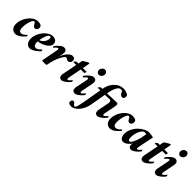

<svg xmlns="http://www.w3.org/2000/svg" viewBox="220 -1924 3391 3391"><g transform="rotate(45 1915.5 -229.0)"><path d="M259.8 -438.5Q287.1 -438.5 311 -431.9Q335 -425.3 345.7 -417Q360.4 -395 360.4 -368.2Q360.4 -345.7 343.8 -327.1Q327.1 -308.6 305.7 -308.6Q274.9 -308.6 255.9 -344.7Q255.4 -345.7 252.9 -350.6Q250.5 -355.5 249.3 -357.2Q248 -358.9 245.6 -363.5Q243.2 -368.2 241.5 -370.4Q239.7 -372.6 236.8 -376.2Q233.9 -379.9 231.4 -381.8Q229 -383.8 226.1 -385.7Q223.1 -387.7 219.7 -388.7Q216.3 -389.6 212.9 -389.6Q195.3 -389.6 177.7 -355.5Q160.2 -321.3 148.9 -268.8Q137.7 -216.3 137.7 -166Q137.7 -117.7 152.8 -96.4Q168 -75.2 198.2 -75.2Q204.6 -75.2 211.7 -76.9Q218.8 -78.6 225.1 -81.3Q231.4 -84 238.3 -87.9Q245.1 -91.8 250.7 -95.9Q256.3 -100.1 262.5 -104.7Q268.6 -109.4 272.9 -113.8Q277.3 -118.2 281.7 -122.1Q286.1 -126 289.1 -128.9Q292 -131.8 293.9 -134.3L295.9 -136.7Q301.3 -136.7 304.9 -127.2Q308.6 -117.7 308.6 -111.3Q301.8 -101.1 284.7 -83.3Q267.6 -65.4 243.2 -44.7Q218.8 -23.9 188.2 -9Q157.7 5.9 131.8 5.9Q84.5 5.9 49.6 -28.8Q14.6 -63.5 14.6 -127.9Q14.6 -202.1 51.3 -274.9Q87.9 -347.7 145.3 -393.1Q202.6 -438.5 259.8 -438.5Z M629.9 -438.5Q649.9 -438.5 668 -433.8Q686 -429.2 702.4 -419.4Q718.8 -409.7 728.5 -391.4Q738.3 -373 738.3 -348.6Q738.3 -313.5 710.9 -281Q683.6 -248.5 645 -228Q606.4 -207.5 568.8 -195.6Q531.2 -183.6 506.8 -183.6Q504.9 -177.7 504.9 -159.2Q504.9 -144 507.6 -130.6Q510.3 -117.2 516.4 -104Q522.5 -90.8 534.7 -83Q546.9 -75.2 564.5 -75.2Q571.3 -75.2 579.1 -77.1Q586.9 -79.1 594.2 -82.8Q601.6 -86.4 608.9 -90.8Q616.2 -95.2 622.8 -100.6Q629.4 -106 635.3 -110.8Q641.1 -115.7 646.2 -120.8Q651.4 -126 654.3 -129.4Q657.2 -132.8 660.2 -135.7L663.1 -138.7Q668.9 -138.7 673.3 -127.2Q677.7 -115.7 677.7 -109.4Q672.4 -100.6 652.1 -82Q631.8 -63.5 605.5 -43.7Q579.1 -23.9 548.3 -9Q517.6 5.9 496.1 5.9Q443.8 5.9 413.8 -31.7Q383.8 -69.3 383.8 -136.7Q383.8 -189.5 406.5 -244.6Q429.2 -299.8 464.4 -342Q499.5 -384.3 544.2 -411.4Q588.9 -438.5 629.9 -438.5ZM509.8 -220.7Q523.9 -220.7 543.2 -233.2Q562.5 -245.6 580.1 -265.1Q597.7 -284.7 609.9 -311.5Q622.1 -338.4 622.1 -364.3Q622.1 -402.3 596.7 -402.3Q580.1 -402.3 564.2 -381.3Q548.3 -360.4 537.4 -330.1Q526.4 -299.8 519 -270.5Q511.7 -241.2 509.8 -220.7Z M1119.1 -438.5Q1138.7 -438.5 1148.7 -435.8Q1158.7 -433.1 1172.9 -425.8Q1188.5 -406.2 1188.5 -382.8Q1188.5 -350.1 1171.1 -331.3Q1153.8 -312.5 1131.8 -312.5Q1123 -312.5 1115.5 -315.2Q1107.9 -317.9 1098.1 -323.7Q1088.4 -329.6 1086.9 -330.1Q1085 -331.1 1081.1 -333.3Q1077.1 -335.4 1075.7 -335.9Q1074.2 -336.4 1070.3 -337.2Q1066.4 -337.9 1060.5 -337.9Q1046.4 -337.9 1021 -302.2Q995.6 -266.6 969.7 -207Q943.8 -147.5 930.7 -88.9L911.1 0Q891.6 5.9 856.4 5.9Q822.3 5.9 798.8 0L856.4 -301.8Q861.3 -321.3 861.3 -334Q861.3 -341.3 857.4 -347.9Q853.5 -354.5 846.7 -354.5Q833 -354.5 807.4 -329.1Q781.7 -303.7 777.3 -294.9Q772.9 -294.9 768.3 -305.2Q763.7 -315.4 763.7 -321.3Q779.8 -351.6 829.8 -395Q879.9 -438.5 915 -438.5Q944.8 -438.5 962.6 -420.4Q980.5 -402.3 980.5 -369.1Q980.5 -354.5 971.7 -310.5Q970.7 -305.2 967.3 -289.6Q963.9 -273.9 960.9 -260.7Q958 -247.6 958 -248Q969.7 -292 998 -336.7Q1026.4 -381.3 1059.8 -409.9Q1093.3 -438.5 1119.1 -438.5Z M1290 -414.1 1304.7 -492.2Q1312 -502 1358.9 -529.3Q1405.8 -556.6 1412.1 -556.6Q1420.9 -556.6 1428.7 -550.8L1403.3 -414.1H1489.3Q1493.2 -414.1 1493.2 -402.3Q1493.2 -384.8 1483.4 -369.1H1394.5L1347.7 -128.9Q1343.8 -105.5 1343.8 -96.7Q1343.8 -88.9 1347.2 -82.5Q1350.6 -76.2 1357.4 -76.2Q1371.1 -76.2 1396.7 -101.6Q1422.4 -127 1426.8 -135.7Q1431.2 -135.7 1435.8 -125.5Q1440.4 -115.2 1440.4 -109.4Q1431.2 -92.3 1405.3 -65.4Q1379.4 -38.6 1344.5 -15.4Q1309.6 7.8 1285.2 7.8Q1258.8 7.8 1241.2 -9.3Q1223.6 -26.4 1223.6 -61.5Q1223.6 -82 1232.4 -120.1L1281.2 -369.1H1209Q1207 -369.1 1207 -372.1Q1207 -380.9 1222.9 -397.5Q1238.8 -414.1 1253.9 -414.1Z M1598.6 -301.8Q1603.5 -321.3 1603.5 -334Q1603.5 -341.3 1599.6 -347.9Q1595.7 -354.5 1588.9 -354.5Q1575.2 -354.5 1549.6 -329.1Q1523.9 -303.7 1519.5 -294.9Q1515.1 -294.9 1510.5 -305.2Q1505.9 -315.4 1505.9 -321.3Q1522 -351.6 1572 -395Q1622.1 -438.5 1657.2 -438.5Q1687 -438.5 1704.8 -420.4Q1722.7 -402.3 1722.7 -369.1Q1722.7 -354.5 1713.9 -310.5L1677.7 -128.9Q1673.8 -113.3 1673.8 -96.7Q1673.8 -88.9 1677.2 -82.5Q1680.7 -76.2 1687.5 -76.2Q1701.2 -76.2 1726.8 -101.6Q1752.4 -127 1756.8 -135.7Q1761.2 -135.7 1765.9 -125.5Q1770.5 -115.2 1770.5 -109.4Q1761.2 -92.3 1735.4 -65.4Q1709.5 -38.6 1674.6 -15.4Q1639.6 7.8 1615.2 7.8Q1588.9 7.8 1571.3 -9.3Q1553.7 -26.4 1553.7 -61.5Q1553.7 -85 1562.5 -120.1ZM1703.1 -670.9Q1728 -670.9 1743.9 -653.6Q1759.8 -636.2 1759.8 -610.4Q1759.8 -577.6 1736.8 -552.5Q1713.9 -527.3 1683.6 -527.3Q1659.2 -527.3 1643.1 -545.2Q1627 -563 1627 -588.9Q1627 -621.1 1649.7 -646Q1672.4 -670.9 1703.1 -670.9Z M2264.6 -408.2Q2268.1 -408.2 2278.1 -397.9Q2288.1 -387.7 2288.1 -381.8Q2288.1 -365.2 2280.8 -323.5Q2273.4 -281.7 2259.3 -213.1Q2245.1 -144.5 2242.2 -128.9Q2238.3 -113.3 2238.3 -96.7Q2238.3 -88.9 2241.7 -82.5Q2245.1 -76.2 2252 -76.2Q2265.6 -76.2 2291.3 -101.6Q2316.9 -127 2321.3 -135.7Q2325.7 -135.7 2330.3 -125.5Q2335 -115.2 2335 -109.4Q2325.7 -92.3 2299.8 -65.4Q2273.9 -38.6 2239 -15.4Q2204.1 7.8 2179.7 7.8Q2153.3 7.8 2135.7 -9.3Q2118.2 -26.4 2118.2 -61.5Q2118.2 -85 2127 -120.1L2157.2 -272.5Q2157.2 -273.9 2159.4 -285.2Q2161.6 -296.4 2161.9 -301.8Q2162.1 -307.1 2162.6 -317.6Q2163.1 -328.1 2160.6 -334Q2158.2 -339.8 2153.8 -346.4Q2149.4 -353 2140.9 -356Q2132.3 -358.9 2120.1 -358.4L2011.7 -353.5Q1984.4 -179.7 1960.9 -56.6Q1949.7 1 1924.6 52.5Q1899.4 104 1868.7 138.4Q1837.9 172.9 1804.2 192.9Q1770.5 212.9 1741.2 212.9Q1718.3 212.9 1698.2 207.5Q1678.2 202.1 1668.9 195.3Q1660.2 181.2 1660.2 163.1Q1660.2 144 1670.7 129.6Q1681.2 115.2 1697.3 115.2Q1721.2 115.2 1738.3 138.7Q1738.8 139.2 1741.2 142.8Q1743.7 146.5 1744.4 147.5Q1745.1 148.4 1747.6 151.9Q1750 155.3 1751.2 156.2Q1752.4 157.2 1754.9 159.7Q1757.3 162.1 1759.3 163.1Q1761.2 164.1 1763.7 165.5Q1766.1 167 1768.8 167.5Q1771.5 168 1774.4 168Q1796.4 168 1807.1 137Q1817.9 106 1835 15.1Q1842.8 -27.8 1847.7 -52.7L1899.4 -353.5H1835.9Q1834 -353.5 1834 -356.4Q1834 -365.2 1849.9 -381.8Q1865.7 -398.4 1880.9 -398.4H1907.2Q1926.8 -518.1 1999.8 -592Q2072.8 -666 2169.9 -667Q2198.2 -667 2226.8 -658.7Q2255.4 -650.4 2268.8 -643.3Q2282.2 -636.2 2291 -629.9Q2299.8 -615.7 2299.8 -597.7Q2299.8 -547.9 2271.5 -540Q2253.9 -534.7 2235.1 -542.7Q2216.3 -550.8 2207 -563.5Q2200.2 -573.2 2194.1 -586.9Q2188 -600.6 2184.6 -607.2Q2181.2 -613.8 2170.9 -618.9Q2160.6 -624 2143.6 -624Q2103 -624 2071 -564.7Q2039.1 -505.4 2020.5 -398.4Q2066.4 -399.4 2141.4 -403.8Q2216.3 -408.2 2264.6 -408.2Z M2622.1 -438.5Q2649.4 -438.5 2673.3 -431.9Q2697.3 -425.3 2708 -417Q2722.7 -395 2722.7 -368.2Q2722.7 -345.7 2706.1 -327.1Q2689.5 -308.6 2668 -308.6Q2637.2 -308.6 2618.2 -344.7Q2617.7 -345.7 2615.2 -350.6Q2612.8 -355.5 2611.6 -357.2Q2610.4 -358.9 2607.9 -363.5Q2605.5 -368.2 2603.8 -370.4Q2602.1 -372.6 2599.1 -376.2Q2596.2 -379.9 2593.8 -381.8Q2591.3 -383.8 2588.4 -385.7Q2585.4 -387.7 2582 -388.7Q2578.6 -389.6 2575.2 -389.6Q2557.6 -389.6 2540 -355.5Q2522.5 -321.3 2511.2 -268.8Q2500 -216.3 2500 -166Q2500 -117.7 2515.1 -96.4Q2530.3 -75.2 2560.5 -75.2Q2566.9 -75.2 2574 -76.9Q2581.1 -78.6 2587.4 -81.3Q2593.8 -84 2600.6 -87.9Q2607.4 -91.8 2613 -95.9Q2618.7 -100.1 2624.8 -104.7Q2630.9 -109.4 2635.3 -113.8Q2639.6 -118.2 2644 -122.1Q2648.4 -126 2651.4 -128.9Q2654.3 -131.8 2656.2 -134.3L2658.2 -136.7Q2663.6 -136.7 2667.2 -127.2Q2670.9 -117.7 2670.9 -111.3Q2664.1 -101.1 2647 -83.3Q2629.9 -65.4 2605.5 -44.7Q2581.1 -23.9 2550.5 -9Q2520 5.9 2494.1 5.9Q2446.8 5.9 2411.9 -28.8Q2377 -63.5 2377 -127.9Q2377 -202.1 2413.6 -274.9Q2450.2 -347.7 2507.6 -393.1Q2564.9 -438.5 2622.1 -438.5Z M3041 -438.5Q3065.4 -438.5 3096.9 -432.6Q3128.4 -426.8 3145.5 -420.9L3085 -128.9Q3081.1 -113.3 3081.1 -96.7Q3081.1 -88.9 3084.5 -82.5Q3087.9 -76.2 3094.7 -76.2Q3108.4 -76.2 3134 -101.6Q3159.7 -127 3164.1 -135.7Q3168.5 -135.7 3173.1 -125.5Q3177.7 -115.2 3177.7 -109.4Q3168.5 -92.3 3142.6 -65.4Q3116.7 -38.6 3081.8 -15.4Q3046.9 7.8 3022.5 7.8Q2995.6 7.8 2978.8 -8.8Q2961.9 -25.4 2961.9 -56.6Q2961.9 -61.5 2963.9 -75.2Q2964.8 -81.1 2967.8 -93.8Q2948.7 -60.5 2906.7 -26.9Q2864.7 6.8 2825.2 6.8Q2785.6 6.8 2763.4 -26.9Q2741.2 -60.5 2741.2 -112.3Q2741.2 -175.3 2770.8 -236.6Q2800.3 -297.9 2844.7 -341.3Q2889.2 -384.8 2941.9 -411.6Q2994.6 -438.5 3041 -438.5ZM2986.3 -384.8Q2954.1 -384.8 2925.5 -349.9Q2897 -314.9 2880.6 -260.3Q2864.3 -205.6 2864.3 -148.4Q2864.3 -79.1 2899.4 -79.1Q2923.8 -79.1 2954.8 -139.9Q2985.8 -200.7 3001 -274.4L3020.5 -373Q3010.3 -384.8 2986.3 -384.8Z M3323.2 -414.1 3337.9 -492.2Q3345.2 -502 3392.1 -529.3Q3439 -556.6 3445.3 -556.6Q3454.1 -556.6 3461.9 -550.8L3436.5 -414.1H3522.5Q3526.4 -414.1 3526.4 -402.3Q3526.4 -384.8 3516.6 -369.1H3427.7L3380.9 -128.9Q3377 -105.5 3377 -96.7Q3377 -88.9 3380.4 -82.5Q3383.8 -76.2 3390.6 -76.2Q3404.3 -76.2 3429.9 -101.6Q3455.6 -127 3460 -135.7Q3464.4 -135.7 3469 -125.5Q3473.6 -115.2 3473.6 -109.4Q3464.4 -92.3 3438.5 -65.4Q3412.6 -38.6 3377.7 -15.4Q3342.8 7.8 3318.4 7.8Q3292 7.8 3274.4 -9.3Q3256.8 -26.4 3256.8 -61.5Q3256.8 -82 3265.6 -120.1L3314.5 -369.1H3242.2Q3240.2 -369.1 3240.2 -372.1Q3240.2 -380.9 3256.1 -397.5Q3272 -414.1 3287.1 -414.1Z M3631.8 -301.8Q3636.7 -321.3 3636.7 -334Q3636.7 -341.3 3632.8 -347.9Q3628.9 -354.5 3622.1 -354.5Q3608.4 -354.5 3582.8 -329.1Q3557.1 -303.7 3552.7 -294.9Q3548.3 -294.9 3543.7 -305.2Q3539.1 -315.4 3539.1 -321.3Q3555.2 -351.6 3605.2 -395Q3655.3 -438.5 3690.4 -438.5Q3720.2 -438.5 3738 -420.4Q3755.9 -402.3 3755.9 -369.1Q3755.9 -354.5 3747.1 -310.5L3710.9 -128.9Q3707 -113.3 3707 -96.7Q3707 -88.9 3710.4 -82.5Q3713.9 -76.2 3720.7 -76.2Q3734.4 -76.2 3760 -101.6Q3785.6 -127 3790 -135.7Q3794.4 -135.7 3799.1 -125.5Q3803.7 -115.2 3803.7 -109.4Q3794.4 -92.3 3768.6 -65.4Q3742.7 -38.6 3707.8 -15.4Q3672.9 7.8 3648.4 7.8Q3622.1 7.8 3604.5 -9.3Q3586.9 -26.4 3586.9 -61.5Q3586.9 -85 3595.7 -120.1ZM3736.3 -670.9Q3761.2 -670.9 3777.1 -653.6Q3793 -636.2 3793 -610.4Q3793 -577.6 3770 -552.5Q3747.1 -527.3 3716.8 -527.3Q3692.4 -527.3 3676.3 -545.2Q3660.2 -563 3660.2 -588.9Q3660.2 -621.1 3682.9 -646Q3705.6 -670.9 3736.3 -670.9Z"/></g></svg>

Font: Amiri
Style: Bold Slanted
Weight: 700
Italic angle: 9°
Designer: Khaled Hosny
Version: Version 000.107